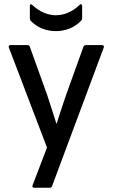

<svg xmlns="http://www.w3.org/2000/svg" viewBox="-20 -702 532 907"><path d="M244 -555C311 -555 348 -589 363 -604C367 -607 368 -611 368 -616V-673C368 -681 363 -686 356 -679C337 -660 297 -630 244 -630C191 -630 151 -661 132 -679C125 -685 121 -681 121 -673V-616C121 -611 122 -607 125 -604C139 -589 177 -555 244 -555ZM142 185H214C219 185 224 183 226 177L470 -477C473 -484 469 -489 462 -489H386C381 -489 376 -487 374 -481L291 -250C277 -208 261 -162 248 -119H246C232 -162 218 -208 204 -250L121 -481C119 -487 115 -489 110 -489H30C23 -489 19 -484 22 -477L202 -5L134 173C131 180 134 185 142 185Z"/></svg>

Font: Sofia Sans Cond SemiBold
Style: Regular
Weight: 600
Width: 3
Designer: Botio Nikoltchev, Ani Petrova
Foundry: lettersoup
Version: Version 4.100